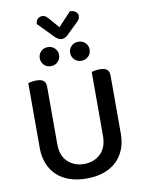

<svg xmlns="http://www.w3.org/2000/svg" viewBox="-105 -1058 863 1145"><g transform="rotate(-10 326.5 -486.0)"><path d="M572 -213Q572 -162 555.5 -120Q539 -78 507.5 -48Q476 -18 430.5 -2Q385 14 326 14Q268 14 222.5 -2Q177 -18 145.5 -48Q114 -78 97.5 -120Q81 -162 81 -213V-607Q88 -609 102 -611.5Q116 -614 131 -614Q160 -614 174 -603Q188 -592 188 -564V-219Q188 -148 227.5 -111Q267 -74 326 -74Q356 -74 381 -83.5Q406 -93 425 -111Q444 -129 454.5 -156Q465 -183 465 -219V-607Q472 -609 486 -611.5Q500 -614 515 -614Q544 -614 558 -603Q572 -592 572 -564ZM291 -741Q291 -717 274.5 -700Q258 -683 232 -683Q206 -683 190 -700Q174 -717 174 -741Q174 -764 190 -781Q206 -798 232 -798Q258 -798 274.5 -781Q291 -764 291 -741ZM476 -741Q476 -717 459.5 -700Q443 -683 417 -683Q391 -683 374.5 -700Q358 -717 358 -741Q358 -764 374.5 -781Q391 -798 417 -798Q443 -798 459.5 -781Q476 -764 476 -741ZM192 -945Q193 -965 204 -975.5Q215 -986 231 -986Q244 -986 252 -980Q260 -974 270 -963L322 -903L400 -986Q423 -985 435 -974.5Q447 -964 447 -951Q447 -937 441.5 -928.5Q436 -920 424 -909L361 -848Q352 -840 343.5 -835.5Q335 -831 324 -831Q312 -831 303 -836.5Q294 -842 285 -850Z"/></g></svg>

Font: Baloo Tammudu 2 Medium
Style: Regular
Weight: 500
Designer: Maithili Shingre, Omkar Shende and Ek Type
Foundry: Ek Type
Version: Version 1.640;hotconv 1.0.111;makeotfexe 2.5.65597; ttfautoh